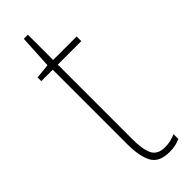

<svg xmlns="http://www.w3.org/2000/svg" viewBox="-229 -673 699 699"><g transform="rotate(-45 121.0 -323.5)"><path d="M167 -14Q183 -14 197 -17.5Q211 -21 222 -26V-1Q210 4 197 7Q184 10 166 10Q113 10 95 -23.5Q77 -57 77 -120V-503H18V-522L75 -528L82 -657H103V-527H224V-503H103V-119Q103 -66 116 -40Q129 -14 167 -14Z"/></g></svg>

Font: Noto Sans Lao Looped Condensed Thin
Style: Regular
Weight: 100
Width: 3
Designer: Mark Frömberg, Ben Mitchell
Foundry: The Fontpad Ltd
Version: Version 1.002; ttfautohint (v1.8.4.7-5d5b)